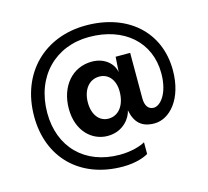

<svg xmlns="http://www.w3.org/2000/svg" viewBox="-134 -918 1428 1315"><g transform="rotate(-15 580.0 -260.0)"><path d="M725 -500 718 -392C710 -449 653 -510 558 -510C420 -510 323 -398 323 -238C323 -79 424 10 533 10C650 10 703 -79 711 -124C729 -32 777 10 865 10C972 10 1080 -105 1080 -310C1080 -580 881 -760 583 -760C289 -760 80 -556 80 -249C80 44 277 240 580 240C676 240 739 213 761 199V116C731 134 664 156 580 156C333 156 173 -6 173 -249C173 -507 344 -678 583 -678C832 -678 998 -531 998 -310C998 -165 933 -95 888 -95C850 -95 828 -124 828 -178V-500ZM569 -103C504 -103 460 -160 460 -245C460 -337 509 -398 581 -398C647 -398 690 -344 690 -264C690 -167 642 -103 569 -103Z"/></g></svg>

Font: Goli SemiBold
Style: Regular
Weight: 600
Designer: jaikishan Patel
Foundry: MagicType
Version: Version 1.000;Glyphs 3.2 (3242)